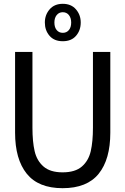

<svg xmlns="http://www.w3.org/2000/svg" viewBox="-20 -972 657 1006"><path d="M59 -277V-700H150V-303Q150 -230 161.5 -180Q173 -130 208 -99.5Q243 -69 308 -69Q374 -69 409 -99.5Q444 -130 455.5 -180Q467 -230 467 -303V-700H558V-277Q558 -137 497 -61.5Q436 14 308 14Q181 14 120 -62Q59 -138 59 -277ZM215 -854Q215 -894 240 -923Q265 -952 309 -952Q353 -952 378 -923Q403 -894 403 -854Q403 -813 378.5 -784.5Q354 -756 309 -756Q264 -756 239.5 -784.5Q215 -813 215 -854ZM353 -854Q353 -878 341 -893Q329 -908 309 -908Q289 -908 277 -893Q265 -878 265 -854Q265 -829 277 -814.5Q289 -800 309 -800Q329 -800 341 -814.5Q353 -829 353 -854Z"/></svg>

Font: Cabin Condensed
Style: Regular
Weight: 400
Width: 3
Version: Version 2.001